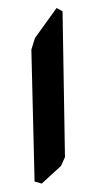

<svg xmlns="http://www.w3.org/2000/svg" viewBox="-20 -463 235 469"><path d="M65.4 -370.1 118.2 -443.4 132.8 -435.5 138.7 -79.1 128.9 -57.6 82 -14.6 64.5 -19.5 56.6 -341.8Z"/></svg>

Font: LaylaThuluth
Style: Regular
Weight: 400
Version: Version 2.0